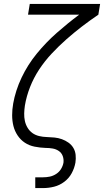

<svg xmlns="http://www.w3.org/2000/svg" viewBox="-20 -755 540 980"><path d="M160 205V150H200Q217 150 234 146.5Q251 143 266.5 133Q282 123 291.5 107.5Q301 92 304 75Q306 57 300 41Q294 25 280 15.5Q266 6 248.5 3Q231 0 213 0H212Q184 -1 156.5 -6.5Q129 -12 107 -26.5Q85 -41 70 -63.5Q55 -86 48.5 -112Q42 -138 42 -167Q42 -196 47 -224Q47 -224 47 -224.5Q47 -225 47 -225Q59 -293 90 -358.5Q121 -424 167.5 -481Q214 -538 269.5 -587Q325 -636 384 -680H123L132 -735H491L482 -680Q439 -651 398 -619.5Q357 -588 318 -553.5Q279 -519 243.5 -481Q208 -443 180 -400.5Q152 -358 133.5 -311Q115 -264 107 -216Q104 -196 103.5 -176Q103 -156 107 -137.5Q111 -119 121 -102.5Q131 -86 146 -75.5Q161 -65 180 -60.5Q199 -56 219 -55.5Q239 -55 258.5 -53Q278 -51 296 -44.5Q314 -38 329.5 -27Q345 -16 354.5 0Q364 16 366 35.5Q368 55 365 75Q360 103 346 129Q332 155 308 173Q284 191 256 198Q228 205 200 205Z"/></svg>

Font: Iosevka Curly Light Oblique
Style: Regular
Weight: 300
Italic angle: -9°
Monospace: yes
Designer: Belleve Invis
Foundry: Belleve Invis
Version: Version 11.1.0; ttfautohint (v1.8.3)